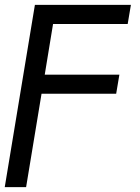

<svg xmlns="http://www.w3.org/2000/svg" viewBox="-21 -566 576 790"><path d="M-1.5 204.1 122.6 -545.9H517.6L504.4 -467.3H197.3L163.1 -258.8H470.2L457 -180.2H149.9L86.4 204.1Z"/></svg>

Font: Inter Variable
Style: Italic
Weight: 400
Italic angle: -9.39999°
Designer: Rasmus Andersson
Foundry: rsms
Version: Version 4.001;git-9221beed3